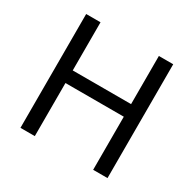

<svg xmlns="http://www.w3.org/2000/svg" viewBox="-156 -879 1053 1043"><g transform="rotate(30 370.5 -357.0)"><path d="M643 0H553V-333H187V0H97V-714H187V-412H553V-714H643Z"/></g></svg>

Font: Noto Sans Tifinagh Ahaggar
Style: Regular
Weight: 400
Designer: JamraPatel
Foundry: JamraPatel LLC
Version: Version 2.006; ttfautohint (v1.8.4.7-5d5b)